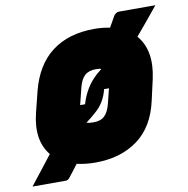

<svg xmlns="http://www.w3.org/2000/svg" viewBox="-117 -696 828 846"><g transform="rotate(-10 297.0 -273.5)"><path d="M349 -564Q387 -564 419 -557Q426 -570 433 -581.5Q440 -593 446 -605Q456 -620 471 -620H633Q600 -580 578 -553Q556 -526 531 -497Q592 -426 565 -302L544 -209Q519 -95 442.5 -39Q366 17 253 17Q208 17 170 8Q157 25 145.5 40Q134 55 126 65Q119 73 110 73H-39Q-27 58 -8 33.5Q11 9 30 -15Q49 -39 61 -55Q3 -126 33 -246L56 -338Q85 -451 159.5 -507.5Q234 -564 349 -564ZM326 -388Q294 -388 276 -372Q258 -356 249 -320L230 -244H252Q262 -279 280.5 -310Q299 -341 327 -366Q339 -376 350 -385Q340 -388 326 -388ZM287 -198Q267 -180 244 -163Q256 -159 275 -159Q307 -159 324.5 -175.5Q342 -192 351 -227L368 -295H346Q339 -265 324 -240.5Q309 -216 287 -198Z"/></g></svg>

Font: Recursive Mn Lnr St Blk
Style: Italic
Weight: 900
Italic angle: -15°
Monospace: yes
Version: Version 1.079;hotconv 1.0.112;makeotfexe 2.5.65598; ttfautoh